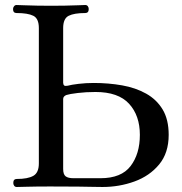

<svg xmlns="http://www.w3.org/2000/svg" viewBox="-20 -746 725 766"><path d="M47 0Q40 0 36.5 -5Q33 -10 33 -16Q33 -32 47 -32Q91 -32 113 -44.5Q135 -57 135 -94V-634Q135 -672 113 -683Q91 -694 46 -694Q32 -694 32 -710Q32 -716 36 -721Q40 -726 46 -726Q52 -726 75 -725Q98 -724 128.5 -723.5Q159 -723 184 -723Q209 -723 239 -723.5Q269 -724 292 -725Q315 -726 320 -726Q327 -726 330.5 -721Q334 -716 334 -710Q334 -694 320 -694Q276 -694 254 -683Q232 -672 232 -634V-416Q232 -409 236 -405Q240 -402 250 -404Q264 -408 293.5 -411.5Q323 -415 354 -415Q413 -415 467 -405.5Q521 -396 563 -372.5Q605 -349 629 -309Q653 -269 653 -208Q653 -136 615 -90Q577 -44 516.5 -22Q456 0 389 0Q374 0 352.5 -0.5Q331 -1 291 -1.5Q251 -2 180 -2Q123 -2 90 -1Q57 0 47 0ZM273 -35H381Q464 -35 501 -83.5Q538 -132 538 -208Q538 -285 495 -332Q452 -379 361 -379Q323 -379 290 -375Q257 -371 245 -367Q232 -362 232 -351V-72Q232 -50 242 -42.5Q252 -35 273 -35Z"/></svg>

Font: Zen Old Mincho Medium
Style: Regular
Weight: 500
Designer: Yoshimichi Ohira
Foundry: Positype
Version: Version 1.500